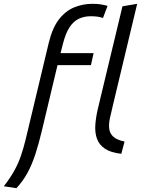

<svg xmlns="http://www.w3.org/2000/svg" viewBox="-95 -796 751 1005"><path d="M-9 189 -75 179Q-41 135 -20 97Q1 59 14.5 19.5Q28 -20 39 -65L160 -571Q179 -650 213.5 -694.5Q248 -739 293.5 -757.5Q339 -776 389 -776Q414 -776 433 -773Q452 -770 468 -765L444 -702Q429 -707 414 -709Q399 -711 380 -711Q346 -711 318 -698Q290 -685 269.5 -654Q249 -623 235 -569L222 -518H395L381 -455H206L123 -107Q107 -40 89.5 13Q72 66 49 108.5Q26 151 -9 189ZM540 9Q485 3 454.5 -17.5Q424 -38 412.5 -70Q401 -102 404 -143Q407 -184 418 -230L546 -763L623 -776L497 -249Q488 -212 481 -180.5Q474 -149 476.5 -124Q479 -99 497 -81.5Q515 -64 557 -55Z"/></svg>

Font: Ubuntu Sans
Style: Italic
Weight: 400
Italic angle: -13.5°
Designer: Dalton Maag Ltd
Foundry: Dalton Maag Ltd
Version: Version 1.006